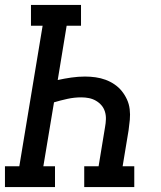

<svg xmlns="http://www.w3.org/2000/svg" viewBox="-29 -755 649 775"><path d="M-9 0V-84H49L143 -651H96V-735H298V-651H240L204 -432Q231 -438 259 -442Q287 -446 314 -446Q336 -446 357 -443Q378 -440 397 -433Q416 -426 433 -414.5Q450 -403 462.5 -387.5Q475 -372 483.5 -353.5Q492 -335 494.5 -314Q497 -293 495 -271.5Q493 -250 490 -229L466 -84H513V0H311V-84H369L395 -242Q398 -258 398.5 -274Q399 -290 394.5 -304.5Q390 -319 380.5 -330Q371 -341 358 -348.5Q345 -356 330 -359Q315 -362 299 -362Q271 -362 243.5 -356Q216 -350 189 -342L146 -84H193V0Z"/></svg>

Font: Iosevka Slab Medium Extended
Style: Italic
Weight: 500
Width: 7
Italic angle: -9°
Monospace: yes
Designer: Belleve Invis
Foundry: Belleve Invis
Version: Version 11.1.0; ttfautohint (v1.8.3)